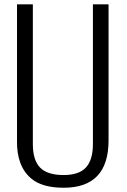

<svg xmlns="http://www.w3.org/2000/svg" viewBox="-20 -860 593 893"><path d="M59.1 -207V-839.8H132.8V-189Q132.8 -115.7 166.3 -80.8Q199.7 -45.9 275.9 -45.9Q347.7 -45.9 379.9 -81.3Q412.1 -116.7 412.1 -189V-839.8H484.9V-207Q484.9 13.2 275.9 13.2Q175.8 13.2 125 -29.8Q56.6 -87.9 59.1 -207Z"/></svg>

Font: VL Oswald
Style: Light
Weight: 300
Designer: vernon adams
Foundry: vernon adams
Version: Version ; ttfautohint (v0.92.18-e454-dirty) -l 8 -r 50 -G 20